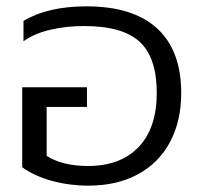

<svg xmlns="http://www.w3.org/2000/svg" viewBox="-20 -570 641 605"><path d="M50 -43V-295H254V-233H127V-79Q176 -47 258 -47Q360 -47 417 -107Q474 -167 474 -277Q474 -388 420.5 -438Q367 -488 244 -488Q190 -488 139.5 -476.5Q89 -465 54 -440V-504Q130 -550 253 -550Q399 -550 475 -480.5Q551 -411 551 -277Q551 -189 516 -123Q481 -57 415 -21Q349 15 258 15Q199 15 144 0Q89 -15 50 -43Z"/></svg>

Font: Prompt Light
Style: Regular
Weight: 300
Designer: Katatrad Team
Foundry: CadsonDemak
Version: Version 1.001